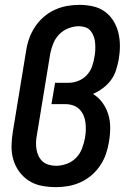

<svg xmlns="http://www.w3.org/2000/svg" viewBox="-20 -763 540 791"><path d="M211 8Q181 8 152 2.5Q123 -3 99.5 -18Q76 -33 59.5 -55.5Q43 -78 35 -105Q27 -132 27.5 -162Q28 -192 33 -221L88 -556Q92 -582 101 -606.5Q110 -631 125 -653.5Q140 -676 161 -694Q182 -712 206.5 -723Q231 -734 256.5 -738.5Q282 -743 307 -743Q335 -743 362.5 -737Q390 -731 411.5 -715.5Q433 -700 447 -677.5Q461 -655 467.5 -628.5Q474 -602 474 -574Q474 -546 469 -517Q465 -496 458 -474Q451 -452 437 -433Q423 -414 403.5 -399.5Q384 -385 363 -376Q386 -362 402 -340Q418 -318 426 -292Q434 -266 434 -237Q434 -208 429 -179Q425 -154 416.5 -129Q408 -104 393 -81.5Q378 -59 357 -41Q336 -23 311.5 -12Q287 -1 261.5 3.5Q236 8 211 8ZM212 -80Q233 -80 255 -88Q277 -96 293.5 -113Q310 -130 318 -151.5Q326 -173 330 -194Q333 -211 333.5 -227Q334 -243 332 -259Q330 -275 323.5 -289Q317 -303 306.5 -313.5Q296 -324 280.5 -329Q265 -334 249 -334H192L207 -422H264Q283 -422 303 -430Q323 -438 337.5 -453.5Q352 -469 359 -488.5Q366 -508 369 -528Q372 -543 372.5 -557Q373 -571 372 -585Q371 -599 366.5 -612Q362 -625 353.5 -635.5Q345 -646 332 -650.5Q319 -655 305 -655Q284 -655 262 -646.5Q240 -638 224 -621.5Q208 -605 199.5 -584Q191 -563 187 -542L132 -207Q129 -192 128.5 -176.5Q128 -161 130.5 -146.5Q133 -132 139.5 -119Q146 -106 156.5 -97Q167 -88 181.5 -84Q196 -80 212 -80Z"/></svg>

Font: Iosevka SS04 Semibold Oblique
Style: Regular
Weight: 600
Italic angle: -9°
Monospace: yes
Designer: Belleve Invis
Foundry: Belleve Invis
Version: Version 19.0.0; ttfautohint (v1.8.4)